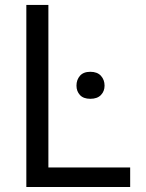

<svg xmlns="http://www.w3.org/2000/svg" viewBox="-20 -747 585 767"><path d="M500 -78.1V0H85.2V-727.3H173.3V-78.1ZM285.5 -404.8Q285.5 -428.3 299.4 -444.2Q313.2 -460.2 340.9 -460.2Q368.6 -460.2 383.2 -444.2Q397.7 -428.3 397.7 -404.8Q397.7 -382.5 383.2 -367.4Q368.6 -352.3 340.9 -352.3Q313.2 -352.3 299.4 -367.4Q285.5 -382.5 285.5 -404.8Z"/></svg>

Font: Interface
Style: Regular
Weight: 400
Designer: Rasmus Andersson
Foundry: rsms
Version: Version 1.8